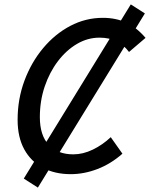

<svg xmlns="http://www.w3.org/2000/svg" viewBox="-20 -781 681 872"><path d="M60 -237Q60 -331 91 -414.5Q122 -498 176 -562.5Q230 -627 299.5 -663.5Q369 -700 447 -700Q507 -700 554 -678Q601 -656 641 -609L566 -545Q542 -577 509 -593.5Q476 -610 432 -610Q378 -610 329.5 -581.5Q281 -553 243 -503Q205 -453 183 -388Q161 -323 161 -249Q161 -166 201.5 -123Q242 -80 313 -80Q357 -80 401.5 -101.5Q446 -123 483 -158L536 -83Q484 -37 423 -13.5Q362 10 301 10Q229 10 174.5 -19Q120 -48 90 -103Q60 -158 60 -237ZM88 30 574 -761 638 -720 152 71Z"/></svg>

Font: Radio Canada
Style: Italic
Weight: 400
Italic angle: -12°
Designer: Charles Daoud, Etienne Aubert Bonn, Alexandre Saumier Demers, Jacques Le Bailly
Foundry: Radio-Canada
Version: Version 2.104;gftools[0.9.28.dev5+ged2979d]